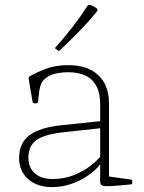

<svg xmlns="http://www.w3.org/2000/svg" viewBox="-20 -758 588 784"><path d="M193 6Q132 6 95 -26.5Q58 -59 58 -113Q58 -174 100.5 -206Q143 -238 234 -247L397 -264L396 -235L239 -218Q160 -209 128 -185.5Q96 -162 96 -114Q96 -74 122 -50.5Q148 -27 194 -27Q243 -27 283 -43.5Q323 -60 351 -82Q379 -104 390 -120L398 -106Q394 -91 376 -72Q358 -53 329.5 -35Q301 -17 266 -5.5Q231 6 193 6ZM389 -333Q389 -398 356 -430.5Q323 -463 258 -463Q231 -463 205.5 -457Q180 -451 162.5 -435.5Q145 -420 141 -390L135 -342Q134 -336 128 -336H120Q114 -336 113 -342Q109 -366 105 -389.5Q101 -413 97 -437Q96 -443 101 -446Q123 -460 164.5 -476Q206 -492 258 -492Q338 -492 381.5 -451Q425 -410 425 -336V-162H389ZM425 -162V-14L405 -40L514 -25Q520 -24 520 -18V-11Q520 -5 514 -5L459 0Q426 3 411 2Q396 1 392.5 -4Q389 -9 389 -18V-95V-100V-162ZM225 -553Q221 -549 216 -552L208 -558Q203 -561 207 -565Q244 -606 276.5 -648Q309 -690 337 -734Q340 -739 346 -738Q352 -737 359 -733.5Q366 -730 372 -726Q376 -723 377.5 -720.5Q379 -718 377.5 -714.5Q376 -711 370 -704Q337 -664 301 -627.5Q265 -591 225 -553Z"/></svg>

Font: Hahmlet Thin
Style: Regular
Weight: 250
Version: Version 1.002